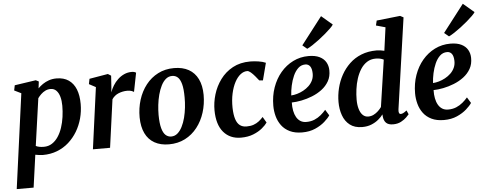

<svg xmlns="http://www.w3.org/2000/svg" viewBox="-64 -1046 3765 1478"><g transform="rotate(-5 1819.0 -307.0)"><path d="M9 254 108.5 -478 55.5 -504 63.5 -543.5 228 -568 250.5 -556.5 244 -504Q260 -520.5 281.2 -535Q302.5 -549.5 329 -558.8Q355.5 -568 387.5 -568Q444 -568 481.5 -542.2Q519 -516.5 537.8 -469.2Q556.5 -422 556.5 -356Q556.5 -299 542 -245.2Q527.5 -191.5 499.8 -145.2Q472 -99 432.8 -64Q393.5 -29 343 -9.5Q292.5 10 233 10Q219 10 204 7.8Q189 5.5 174.5 3L139.5 254ZM184 -64Q197 -57.5 212.2 -54.8Q227.5 -52 245.5 -52Q281.5 -52 309 -69.8Q336.5 -87.5 356.5 -117.5Q376.5 -147.5 389.5 -186.5Q402.5 -225.5 408.5 -268.8Q414.5 -312 414.5 -354.5Q414.5 -393.5 405.8 -424.5Q397 -455.5 379.5 -473.2Q362 -491 335.5 -491Q313.5 -491 294.8 -481.8Q276 -472.5 261.2 -458.2Q246.5 -444 235.5 -428.5Z M620 0 684.5 -475 633 -502.5 641 -543 785 -567.5 809 -552.5 803 -462 799.5 -424Q808 -450 823.8 -475.8Q839.5 -501.5 861.5 -522.2Q883.5 -543 910.5 -555.2Q937.5 -567.5 969 -567.5Q980.5 -567.5 989.5 -564.8Q998.5 -562 1002.5 -559L973.5 -412Q969.5 -416 956.2 -421Q943 -426 921 -426Q904.5 -426 887.2 -422.5Q870 -419 854.2 -412.5Q838.5 -406 825.5 -395.2Q812.5 -384.5 803.5 -370.5L752.5 0Z M1296 -568.5Q1362.5 -568.5 1409 -542.5Q1455.5 -516.5 1480.2 -466.2Q1505 -416 1505.5 -343Q1505.5 -271.5 1485.2 -207.5Q1465 -143.5 1426.2 -93.8Q1387.5 -44 1332 -15.5Q1276.5 13 1207 13Q1142 13 1095.5 -13.2Q1049 -39.5 1024.8 -89.8Q1000.5 -140 999.5 -212.5Q999 -284.5 1019.2 -348.8Q1039.5 -413 1078.2 -462.5Q1117 -512 1172 -540.2Q1227 -568.5 1296 -568.5ZM1276.5 -509.5Q1248.5 -509.5 1227.2 -491.5Q1206 -473.5 1190.8 -443Q1175.5 -412.5 1165.5 -374.5Q1155.5 -336.5 1151 -296.5Q1146.5 -256.5 1146.5 -219.5Q1147 -154.5 1157.5 -116.5Q1168 -78.5 1186.5 -62Q1205 -45.5 1229.5 -45.5Q1257 -45.5 1278 -63.5Q1299 -81.5 1314.5 -112Q1330 -142.5 1339.8 -180.5Q1349.5 -218.5 1354 -258.8Q1358.5 -299 1358 -336.5Q1358 -402 1347.8 -439.8Q1337.5 -477.5 1319.5 -493.5Q1301.5 -509.5 1276.5 -509.5Z M1763.5 10Q1679 10 1629.2 -48.2Q1579.5 -106.5 1578.5 -217Q1578 -277.5 1596.5 -339.2Q1615 -401 1653.2 -453Q1691.5 -505 1749.2 -536.5Q1807 -568 1884.5 -568Q1913.5 -568 1947.5 -563Q1981.5 -558 2004.5 -547.5L1970 -414.5L1941.5 -417Q1930 -432 1914.2 -450.8Q1898.5 -469.5 1882.8 -483Q1867 -496.5 1855 -496.5Q1828 -496.5 1803 -476.8Q1778 -457 1758.8 -420.8Q1739.5 -384.5 1728.5 -334.5Q1717.5 -284.5 1718.5 -224Q1720 -170.5 1730.8 -137Q1741.5 -103.5 1762.2 -87.8Q1783 -72 1814 -72Q1845 -72 1868.2 -80.2Q1891.5 -88.5 1909.5 -102.5Q1927.5 -116.5 1943 -134L1969.5 -89Q1957 -70 1929.2 -46.8Q1901.5 -23.5 1860 -6.8Q1818.5 10 1763.5 10Z M2455 -102Q2441.5 -81 2411.8 -54.5Q2382 -28 2338 -8.5Q2294 11 2236.5 11Q2180.5 11 2141.2 -8Q2102 -27 2078 -59.2Q2054 -91.5 2043.2 -131.5Q2032.5 -171.5 2032.5 -212.5Q2032.5 -288.5 2055.5 -353.5Q2078.5 -418.5 2119.5 -467Q2160.5 -515.5 2215.8 -543Q2271 -570.5 2335.5 -570.5Q2387.5 -570.5 2420.5 -554.2Q2453.5 -538 2469.5 -510.2Q2485.5 -482.5 2486 -448Q2487 -400 2466.5 -363.8Q2446 -327.5 2411.5 -301.5Q2377 -275.5 2335.5 -259Q2294 -242.5 2252.2 -234.2Q2210.5 -226 2176.5 -225.5Q2175.5 -190.5 2181.2 -161.5Q2187 -132.5 2199.2 -111.2Q2211.5 -90 2230.5 -78.2Q2249.5 -66.5 2275.5 -66.5Q2310.5 -66.5 2338.5 -78.2Q2366.5 -90 2388.5 -108.5Q2410.5 -127 2427.5 -147ZM2305 -508Q2273 -508 2250 -486.2Q2227 -464.5 2211.5 -429.8Q2196 -395 2187.5 -355.5Q2179 -316 2177 -280Q2198 -281 2222.8 -288Q2247.5 -295 2271.5 -308Q2295.5 -321 2315 -339.5Q2334.5 -358 2345.8 -382.5Q2357 -407 2356 -436.5Q2355 -472 2342 -490Q2329 -508 2305 -508ZM2295.5 -656.5 2458.5 -868 2543 -796Q2537.5 -786 2519.8 -768.5Q2502 -751 2477.2 -729.8Q2452.5 -708.5 2425.2 -688Q2398 -667.5 2373.2 -651.2Q2348.5 -635 2331 -627Z M2990 -102Q2987.5 -84 2991.2 -74.2Q2995 -64.5 3005.5 -64.5Q3013.5 -64.5 3023.8 -69.5Q3034 -74.5 3051 -87.5L3064.5 -57Q3059 -50 3043 -34Q3027 -18 3000.8 -4Q2974.5 10 2939 10Q2903 10 2885.2 -7.5Q2867.5 -25 2864.5 -59L2863.5 -73.5Q2849.5 -54 2826.5 -34.8Q2803.5 -15.5 2772.2 -2.8Q2741 10 2701 10Q2642 10 2605.2 -18.8Q2568.5 -47.5 2551.8 -94.8Q2535 -142 2535 -197.5Q2535 -251 2548 -304.2Q2561 -357.5 2587 -404.8Q2613 -452 2651.8 -489Q2690.5 -526 2743 -547Q2795.5 -568 2861 -568Q2874.5 -568 2890.5 -565.8Q2906.5 -563.5 2921 -560L2945.5 -739.5L2873.5 -759.5L2882.5 -797L3065 -817L3090.5 -803.5ZM2910.5 -492.5Q2897.5 -499.5 2881.5 -502.8Q2865.5 -506 2849 -506Q2810.5 -506 2781.5 -487.2Q2752.5 -468.5 2732.2 -436.8Q2712 -405 2699.2 -365.5Q2686.5 -326 2681 -284Q2675.5 -242 2675.5 -203.5Q2675.5 -162.5 2684.8 -131.5Q2694 -100.5 2711.5 -83.5Q2729 -66.5 2753.5 -66.5Q2776 -66.5 2795.5 -76.2Q2815 -86 2830.8 -101Q2846.5 -116 2857 -131Z M3550.5 -102Q3537 -81 3507.2 -54.5Q3477.5 -28 3433.5 -8.5Q3389.5 11 3332 11Q3276 11 3236.8 -8Q3197.5 -27 3173.5 -59.2Q3149.5 -91.5 3138.8 -131.5Q3128 -171.5 3128 -212.5Q3128 -288.5 3151 -353.5Q3174 -418.5 3215 -467Q3256 -515.5 3311.2 -543Q3366.5 -570.5 3431 -570.5Q3483 -570.5 3516 -554.2Q3549 -538 3565 -510.2Q3581 -482.5 3581.5 -448Q3582.5 -400 3562 -363.8Q3541.5 -327.5 3507 -301.5Q3472.5 -275.5 3431 -259Q3389.5 -242.5 3347.8 -234.2Q3306 -226 3272 -225.5Q3271 -190.5 3276.8 -161.5Q3282.5 -132.5 3294.8 -111.2Q3307 -90 3326 -78.2Q3345 -66.5 3371 -66.5Q3406 -66.5 3434 -78.2Q3462 -90 3484 -108.5Q3506 -127 3523 -147ZM3400.5 -508Q3368.5 -508 3345.5 -486.2Q3322.5 -464.5 3307 -429.8Q3291.5 -395 3283 -355.5Q3274.5 -316 3272.5 -280Q3293.5 -281 3318.2 -288Q3343 -295 3367 -308Q3391 -321 3410.5 -339.5Q3430 -358 3441.2 -382.5Q3452.5 -407 3451.5 -436.5Q3450.5 -472 3437.5 -490Q3424.5 -508 3400.5 -508ZM3391 -656.5 3554 -868 3638.5 -796Q3633 -786 3615.2 -768.5Q3597.5 -751 3572.8 -729.8Q3548 -708.5 3520.8 -688Q3493.5 -667.5 3468.8 -651.2Q3444 -635 3426.5 -627Z"/></g></svg>

Font: Merriweather
Style: Bold Italic
Weight: 700
Italic angle: -7.8°
Version: Version 2.101